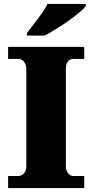

<svg xmlns="http://www.w3.org/2000/svg" viewBox="-20 -951 466 971"><path d="M21 0V-61H74Q83 -61 92 -66.5Q101 -72 107 -82.5Q113 -93 113 -108V-600Q113 -618 107 -630Q101 -642 92 -647.5Q83 -653 74 -653H21V-714H406V-653H351Q339 -653 330.5 -647Q322 -641 317.5 -629.5Q313 -618 313 -599V-110Q313 -96 318.5 -84.5Q324 -73 332.5 -67Q341 -61 351 -61H406V0ZM116 -784Q131 -803 151 -829Q171 -855 190.5 -882Q210 -909 220 -931H414V-921Q405 -908 381.5 -888Q358 -868 327 -846Q296 -824 264 -804.5Q232 -785 206 -771H116Z"/></svg>

Font: Noto Serif Gujarati Black
Style: Regular
Weight: 900
Version: Version 2.102